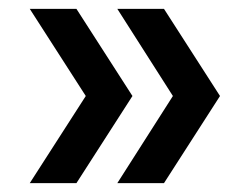

<svg xmlns="http://www.w3.org/2000/svg" viewBox="-20 -481 561 432"><path d="M47 -69 173 -265 47 -461H152L278 -265L152 -69ZM244 -69 369 -265 244 -461H349L475 -265L349 -69Z"/></svg>

Font: Elaine Sans Medium
Style: Regular
Weight: 500
Designer: Wei Huang
Foundry: Wei Huang
Version: Version 2.001;December 24, 2019;FontCreator 12.0.0.2547 64-b